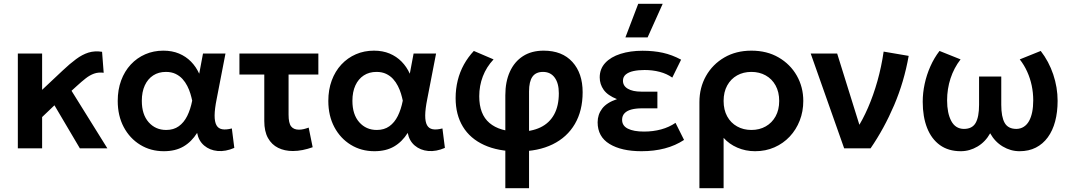

<svg xmlns="http://www.w3.org/2000/svg" viewBox="-20 -782 5644 1012"><path d="M74 0V-500H202V-308.5L310 -410Q348 -446 380.8 -470.2Q413.5 -494.5 446.2 -504.8Q479 -515 518 -509L526.5 -398.5Q498.5 -402 476 -394Q453.5 -386 431.8 -369Q410 -352 384.5 -328.5L357 -303.5L546 0H401L267 -227L202 -165V0Z M843.5 15Q774 15 719 -18.8Q664 -52.5 632.2 -112.2Q600.5 -172 600.5 -250Q600.5 -309 618.5 -357.8Q636.5 -406.5 669.2 -441.8Q702 -477 745.8 -496Q789.5 -515 841 -515Q887 -515 923.5 -499.8Q960 -484.5 986.8 -457.2Q1013.5 -430 1030 -393.5L1050 -500H1168.5L1122 -260Q1111.5 -208 1111.2 -174Q1111 -140 1120.8 -122.2Q1130.5 -104.5 1150.8 -100.8Q1171 -97 1202 -105L1215 -2.5Q1169 17.5 1127.2 13.8Q1085.5 10 1056.2 -14.8Q1027 -39.5 1019 -81.5Q989.5 -34.5 947 -9.8Q904.5 15 843.5 15ZM856 -97Q895 -97 922.2 -116.5Q949.5 -136 966.8 -170.8Q984 -205.5 993 -251.5Q989.5 -268.5 983.5 -288.5Q977.5 -308.5 967.2 -328.8Q957 -349 941.8 -365.8Q926.5 -382.5 905 -392.8Q883.5 -403 854.5 -403Q816 -403 787.5 -384.5Q759 -366 743.2 -331.8Q727.5 -297.5 727.5 -250.5Q727.5 -178.5 763.5 -137.8Q799.5 -97 856 -97Z M1523.5 14Q1480 14 1446 -2.8Q1412 -19.5 1392.5 -54.5Q1373 -89.5 1373 -144V-389H1242V-500H1658V-389H1501V-177.5Q1501 -133 1514.5 -115.8Q1528 -98.5 1556 -98.5Q1568 -98.5 1580.8 -101.5Q1593.5 -104.5 1607 -109.5L1628 -6Q1601.5 3.5 1575 8.8Q1548.5 14 1523.5 14Z M1953.5 15Q1884 15 1829 -18.8Q1774 -52.5 1742.2 -112.2Q1710.5 -172 1710.5 -250Q1710.5 -309 1728.5 -357.8Q1746.5 -406.5 1779.2 -441.8Q1812 -477 1855.8 -496Q1899.5 -515 1951 -515Q1997 -515 2033.5 -499.8Q2070 -484.5 2096.8 -457.2Q2123.5 -430 2140 -393.5L2160 -500H2278.5L2232 -260Q2221.5 -208 2221.2 -174Q2221 -140 2230.8 -122.2Q2240.5 -104.5 2260.8 -100.8Q2281 -97 2312 -105L2325 -2.5Q2279 17.5 2237.2 13.8Q2195.5 10 2166.2 -14.8Q2137 -39.5 2129 -81.5Q2099.5 -34.5 2057 -9.8Q2014.5 15 1953.5 15ZM1966 -97Q2005 -97 2032.2 -116.5Q2059.5 -136 2076.8 -170.8Q2094 -205.5 2103 -251.5Q2099.5 -268.5 2093.5 -288.5Q2087.5 -308.5 2077.2 -328.8Q2067 -349 2051.8 -365.8Q2036.5 -382.5 2015 -392.8Q1993.5 -403 1964.5 -403Q1926 -403 1897.5 -384.5Q1869 -366 1853.2 -331.8Q1837.5 -297.5 1837.5 -250.5Q1837.5 -178.5 1873.5 -137.8Q1909.5 -97 1966 -97Z M2643.5 210V-280Q2643.5 -351.5 2667.5 -404.2Q2691.5 -457 2736.5 -486Q2781.5 -515 2845.5 -515Q2943 -515 2997 -455.5Q3051 -396 3051 -296Q3051 -198.5 3010 -128.5Q2969 -58.5 2892.8 -21.2Q2816.5 16 2711.5 16Q2605.5 16 2531.8 -17.8Q2458 -51.5 2419.8 -114.5Q2381.5 -177.5 2381.5 -265Q2381.5 -313 2392.5 -357.8Q2403.5 -402.5 2425.2 -441.8Q2447 -481 2477.5 -513.5L2581.5 -469Q2544 -429 2525 -379.5Q2506 -330 2506 -274.5Q2506 -179.5 2560 -133.8Q2614 -88 2715 -88Q2782 -88 2829 -110.8Q2876 -133.5 2900.8 -178.8Q2925.5 -224 2925.5 -290.5Q2925.5 -343.5 2903.5 -373.2Q2881.5 -403 2842 -403Q2804.5 -403 2786.5 -377.8Q2768.5 -352.5 2768.5 -300V210Z M3361 15Q3255.5 15 3192.8 -23.2Q3130 -61.5 3130 -137.5Q3130 -178 3153.8 -209.5Q3177.5 -241 3232 -259.5Q3183 -279 3162 -308.5Q3141 -338 3141 -374Q3141 -419 3170.2 -450.5Q3199.5 -482 3250.8 -498.2Q3302 -514.5 3366.5 -514.5Q3425 -514.5 3473.8 -503.8Q3522.5 -493 3570 -467.5L3523.5 -373Q3494.5 -393.5 3457.2 -403.2Q3420 -413 3377.5 -413Q3345 -413 3319.2 -407.5Q3293.5 -402 3278.5 -389.5Q3263.5 -377 3263.5 -356.5Q3263.5 -329 3289.5 -314Q3315.5 -299 3359.5 -299H3445V-211H3363.5Q3331.5 -211 3308 -204.8Q3284.5 -198.5 3271.8 -185Q3259 -171.5 3259 -150.5Q3259 -119 3289.5 -103.8Q3320 -88.5 3374.5 -88.5Q3422.5 -88.5 3464.8 -100Q3507 -111.5 3540.5 -134.5L3585.5 -44.5Q3540 -14.5 3484 0.2Q3428 15 3361 15ZM3276.5 -585 3344 -762H3473L3393.5 -585Z M3666.5 210V-243.5Q3666.5 -320 3701.2 -381.5Q3736 -443 3797.8 -479Q3859.5 -515 3940.5 -515Q4022.5 -515 4084 -479.2Q4145.5 -443.5 4179.8 -383.2Q4214 -323 4214 -250Q4214 -194.5 4195.2 -146.5Q4176.5 -98.5 4142.5 -62.2Q4108.5 -26 4062 -5.5Q4015.5 15 3960 15Q3910 15 3866.5 -3.8Q3823 -22.5 3794 -55.5V210ZM3940.5 -97Q3983 -97 4016 -115.8Q4049 -134.5 4068 -168.8Q4087 -203 4087 -250Q4087 -297 4068 -331.5Q4049 -366 4015.8 -384.5Q3982.5 -403 3940.5 -403Q3898 -403 3865 -384.5Q3832 -366 3813 -331.5Q3794 -297 3794 -250Q3794 -203 3812.8 -168.8Q3831.5 -134.5 3864.8 -115.8Q3898 -97 3940.5 -97Z M4429.5 0 4253 -500H4392.5L4525.5 -73.5L4494.5 -100Q4527 -149.5 4555.2 -214.5Q4583.5 -279.5 4604.8 -355Q4626 -430.5 4637.5 -510L4769.5 -487.5Q4745.5 -351 4692.8 -227.5Q4640 -104 4568.5 0Z M5044 15Q4979 15 4934.2 -17.2Q4889.5 -49.5 4866.5 -108Q4843.5 -166.5 4843.5 -245.5Q4843.5 -292.5 4853.8 -340Q4864 -387.5 4883.8 -432Q4903.5 -476.5 4932 -513.5L5043 -469Q5025.5 -446.5 5012.2 -421.2Q4999 -396 4990 -368.5Q4981 -341 4976.5 -312Q4972 -283 4972 -253Q4972 -185.5 4994 -144.2Q5016 -103 5060.5 -102.5Q5104.5 -102.5 5122.5 -134.2Q5140.5 -166 5140.5 -229.5V-378.5H5257.5V-229.5Q5257.5 -166 5275.5 -134.2Q5293.5 -102.5 5337.5 -102.5Q5359.5 -103 5376.2 -113.8Q5393 -124.5 5404 -144.2Q5415 -164 5420.5 -191.5Q5426 -219 5426 -253Q5426 -293 5418 -331Q5410 -369 5394.2 -404Q5378.5 -439 5355 -469L5465.5 -513.5Q5508.5 -458 5531.5 -389.5Q5554.5 -321 5554.5 -250.5Q5554.5 -191 5541.5 -142.2Q5528.5 -93.5 5502.8 -58.2Q5477 -23 5439.8 -4Q5402.5 15 5354 15Q5307 15 5265.5 -9.8Q5224 -34.5 5199 -79.5Q5174 -34.5 5132.5 -9.8Q5091 15 5044 15Z"/></svg>

Font: Geologica Roman Medium
Style: Regular
Weight: 500
Designer: Sindre Bremnes, Frode Helland
Foundry: Monokrom Skriftforlag AS
Version: Version 1.010;gftools[0.9.28]